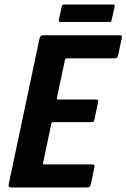

<svg xmlns="http://www.w3.org/2000/svg" viewBox="-20 -829 559 849"><path d="M28 0Q23 0 20 -3.5Q17 -7 18 -12L155 -660Q158 -673 171 -673H505Q517 -673 518.5 -671Q520 -669 518 -658L503 -588Q500 -576 497 -573.5Q494 -571 483 -571H277Q271 -571 270 -570Q269 -569 267 -563L232 -398Q231 -392 231.5 -390.5Q232 -389 238 -389H400Q412 -389 413.5 -386.5Q415 -384 412 -370L399 -307Q397 -294 394 -291.5Q391 -289 379 -289H217Q212 -289 210 -288Q208 -287 207 -282L171 -111Q170 -105 170.5 -103.5Q171 -102 177 -102H381Q396 -102 397.5 -99Q399 -96 396 -83L383 -19Q379 -5 375.5 -2.5Q372 0 359 0ZM473 -738Q472 -734 470.5 -733Q469 -732 461 -732H249Q242 -732 241 -734Q240 -736 240 -740L253 -800Q255 -806 257 -807.5Q259 -809 265 -809H478Q485 -809 486.5 -808Q488 -807 487 -800Z"/></svg>

Font: Glory Thin
Style: Bold Italic
Weight: 700
Italic angle: -12°
Version: Version 1.011